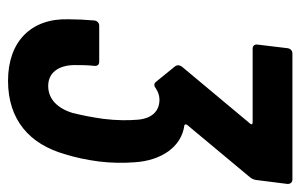

<svg xmlns="http://www.w3.org/2000/svg" viewBox="-155 -585 748 478"><g transform="rotate(90 219.0 -346.0)"><path d="M384 -307C380 -373 346 -424 292 -431C289 -432 289 -435 291 -438L421 -594C425 -599 427 -603 428 -609L438 -688C438 -695 434 -700 427 -700H113C106 -700 101 -695 100 -688L91 -613C90 -606 94 -601 101 -601H285C289 -601 291 -598 288 -595L146 -425C142 -419 141 -414 145 -408L184 -360C188 -355 194 -355 200 -360C209 -366 219 -369 228 -369C257 -369 275 -350 278 -315C280 -291 280 -263 276 -230C272 -201 267 -176 261 -152C249 -114 226 -92 194 -92C162 -92 143 -116 142 -156C142 -172 142 -189 144 -207C145 -215 140 -219 134 -219H44C38 -219 32 -215 31 -207C29 -184 28 -163 28 -143C25 -50 83 8 181 8C279 8 339 -46 364 -134C372 -159 378 -188 382 -218C386 -250 386 -280 384 -307Z"/></g></svg>

Font: Barlow Condensed SemiBold
Style: Italic
Weight: 600
Width: 3
Italic angle: -7°
Designer: Jeremy Tribby
Foundry: Tribby Type
Version: Version 1.422;hotconv 1.0.109;makeotfexe 2.5.65596